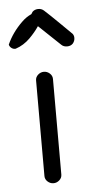

<svg xmlns="http://www.w3.org/2000/svg" viewBox="-73 -663 339 702"><g transform="rotate(-5 96.5 -312.0)"><path d="M64 -21V-372Q64 -384 73.5 -392.5Q83 -401 95 -401Q107 -401 116.5 -392.5Q126 -384 126 -372V-21Q126 -9 116.5 -0.5Q107 8 95 8Q83 8 73.5 -0.5Q64 -9 64 -21ZM0 -494Q-8 -493 -15 -498Q-22 -503 -24 -511Q-5 -554 32 -590Q48 -606 68 -615Q70 -619 73 -623Q81 -631 93.5 -631.5Q106 -632 115 -624Q135 -606 171 -570.5Q207 -535 208 -534Q217 -527 217 -515Q217 -503 209 -494Q201 -486 188 -486Q175 -486 167 -494L88 -569Q74 -548 53 -527Q30 -504 0 -494Z"/></g></svg>

Font: Hoogli Medium
Style: Regular
Weight: 500
Designer: Anand Singh Naorem
Foundry: Brand New Type
Version: Version 1.00 b007